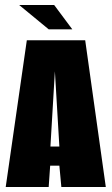

<svg xmlns="http://www.w3.org/2000/svg" viewBox="-20 -753 449 773"><path d="M3 0 88 -591H323L406 0H227L219 -86H182L176 0ZM183 -163H219L201 -466ZM176 -635 57 -733H198L271 -635Z"/></svg>

Font: Alumni Sans Black
Style: Regular
Weight: 900
Designer: Robert E. Leuschke
Foundry: Robert E. Leuschke
Version: Version 1.018